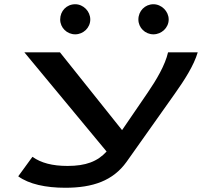

<svg xmlns="http://www.w3.org/2000/svg" viewBox="-20 -712 1040 906"><path d="M335 -550C373 -550 406 -581 406 -620C406 -659 373 -692 335 -692C294 -692 264 -660 264 -620C264 -581 296 -550 335 -550ZM704 -550C742 -550 776 -581 776 -620C776 -659 742 -692 704 -692C664 -692 633 -660 633 -620C633 -581 665 -550 704 -550ZM288 174C418 174 513 141 577 52L805 -270C849 -332 895 -403 913 -465H773C759 -404 718 -335 677 -275L556 -98L263 -465H95L483 3C440 50 385 71 299 71C227 71 174 57 133 28L66 120C117 157 196 174 288 174Z"/></svg>

Font: Inconsolata UltraExpanded
Style: Bold
Weight: 700
Width: 9
Monospace: yes
Designer: Raph Levien, Cyreal, Brenton Simpson
Foundry: Raph Levien, Cyreal, Google
Version: Version 3.100